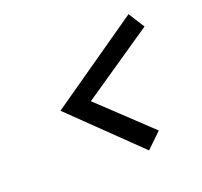

<svg xmlns="http://www.w3.org/2000/svg" viewBox="-98 -725 795 754"><g transform="rotate(-20 299.5 -348.0)"><path d="M403 -83 129.3 -348.3 510 -613.3 552.7 -546.3 254.3 -342.7 465.7 -143.3Z"/></g></svg>

Font: Red Hat Display VF
Style: Italic
Weight: 300
Italic angle: -12°
Designer: Pentagram, MCKL
Foundry: Pentagram, MCKL
Version: Version 1.010